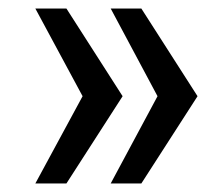

<svg xmlns="http://www.w3.org/2000/svg" viewBox="-20 -530 523 451"><path d="M63 -99 174 -304 63 -510H136L268 -304L136 -99ZM240 -99 350 -304 240 -510H312L444 -304L312 -99Z"/></svg>

Font: Saira Thin Medium
Style: Regular
Weight: 500
Version: Version 1.101